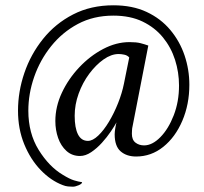

<svg xmlns="http://www.w3.org/2000/svg" viewBox="-20 -584 770 725"><path d="M408 -564Q480 -564 533.5 -539Q587 -514 623 -471Q659 -428 677 -374.5Q695 -321 695 -264Q695 -190 668.5 -128Q642 -66 596.5 -29.5Q551 7 494 7Q458 7 435.5 -12.5Q413 -32 413 -77Q413 -86 415.5 -101Q418 -116 420 -122Q413 -109 398.5 -87.5Q384 -66 365 -45Q346 -24 324.5 -9.5Q303 5 282 5Q252 5 231 -14Q210 -33 199.5 -63Q189 -93 189 -127Q189 -181 213.5 -233.5Q238 -286 279 -329.5Q320 -373 369.5 -399Q419 -425 469 -425Q495 -425 510.5 -421Q526 -417 540 -412L480 -104Q479 -101 478.5 -92Q478 -83 478 -79Q478 -56 491.5 -45.5Q505 -35 524 -35Q555 -35 585.5 -66Q616 -97 636 -148.5Q656 -200 656 -261Q656 -311 641 -358Q626 -405 595.5 -442.5Q565 -480 518.5 -502.5Q472 -525 408 -525Q333 -525 274 -493.5Q215 -462 173 -409.5Q131 -357 109 -293.5Q87 -230 87 -166Q87 -81 126 -18Q165 45 217 76Q243 92 259.5 97Q276 102 290 104Q290 110 277 115.5Q264 121 255 121Q246 121 236.5 120Q227 119 217 115Q172 98 133.5 58Q95 18 71.5 -39.5Q48 -97 48 -166Q48 -238 72 -308.5Q96 -379 142.5 -437Q189 -495 256 -529.5Q323 -564 408 -564ZM428 -380Q400 -380 371 -359.5Q342 -339 317 -305.5Q292 -272 277 -230.5Q262 -189 262 -147Q262 -101 274.5 -76.5Q287 -52 312 -52Q330 -52 351 -72Q372 -92 391.5 -124.5Q411 -157 426 -195Q441 -233 448 -268L468 -367Q461 -375 449.5 -377.5Q438 -380 428 -380Z"/></svg>

Font: Amiri Quran
Style: Regular
Weight: 400
Designer: Khaled Hosny
Version: Version 0.117